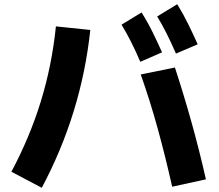

<svg xmlns="http://www.w3.org/2000/svg" viewBox="-20 -854 1040 910"><path d="M814 -600Q789 -657 768 -698.5Q747 -740 725 -776L820 -834Q849 -787 872.5 -739Q896 -691 917 -644ZM645 -561Q620 -619 599 -660Q578 -701 556 -737L651 -795Q680 -749 703.5 -701Q727 -653 748 -606ZM178 36 34 -40Q121 -203 173.5 -373.5Q226 -544 245 -729L408 -712Q366 -317 178 36ZM809 -534Q850 -409 887 -277Q924 -145 956 -4L796 31Q764 -112 727.5 -244.5Q691 -377 647 -501Z"/></svg>

Font: Murecho ExtraBold
Style: Regular
Weight: 800
Designer: Neil Summerour
Foundry: Positype
Version: Version 1.010; ttfautohint (v1.8.3)